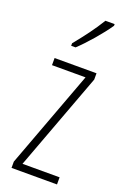

<svg xmlns="http://www.w3.org/2000/svg" viewBox="-148 -905 563 861"><g transform="rotate(20 133.5 -475.0)"><path d="M242 -849V-857H198C167 -806 135 -764 92 -711V-699H113C153 -736 210 -802 242 -849ZM245 -93V-127H68L241 -592V-622H41V-588H201L28 -123V-93Z"/></g></svg>

Font: Noto Sans Kannada UI ExtraCondensed ExtraLight
Style: Regular
Weight: 200
Width: 2
Designer: Jelle Bosma - Monotype Design Team
Foundry: Monotype Imaging Inc.
Version: Version 2.005